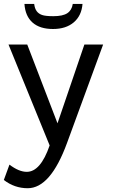

<svg xmlns="http://www.w3.org/2000/svg" viewBox="-20 -745 589 1001"><path d="M124.5 236.3Q55.7 236.3 0 193.4L29.3 113.3Q78.6 150.9 119.6 150.9Q191.4 150.9 238.8 13.2L24.4 -512.7H122.1L279.8 -102.1L419.9 -512.7H517.6L329.6 0Q243.2 236.3 124.5 236.3ZM256.3 -593.8Q188 -593.8 149.9 -627.2Q111.8 -660.6 107.4 -724.6H158.2Q161.1 -700.7 171.1 -687Q181.2 -673.3 199 -667Q216.8 -660.6 258.3 -660.6Q307.6 -660.6 331.1 -676.3Q354.5 -691.9 359.4 -724.6H410.2Q405.3 -663.1 364.5 -628.4Q323.7 -593.8 256.3 -593.8Z"/></svg>

Font: Cadman
Style: Regular
Weight: 400
Designer: Paul James MIller
Foundry: High-Logic / Made with FontCreator
Version: Version 2.114;March 28, 2021;FontCreator 13.0.0.2683 64-bit